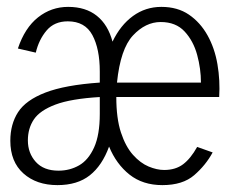

<svg xmlns="http://www.w3.org/2000/svg" viewBox="-20 -526 672 558"><path d="M147 12Q86 12 48 -22Q10 -56 10 -117Q10 -165 32.5 -200Q55 -235 112 -257Q169 -279 270 -286V-318Q270 -384 248.5 -424Q227 -464 177 -464Q138 -464 115.5 -437.5Q93 -411 84 -373L32 -385Q52 -445 90.5 -475.5Q129 -506 178 -506Q229 -506 261.5 -480Q294 -454 307 -405Q330 -453 366.5 -479.5Q403 -506 449 -506Q496 -506 529 -483.5Q562 -461 583 -423.5Q604 -386 612 -339Q620 -292 617 -244H318Q318 -182 331.5 -141Q345 -100 366.5 -76Q388 -52 412 -42Q436 -32 457 -32Q490 -32 512 -48.5Q534 -65 553 -99L598 -83Q578 -46 544.5 -17Q511 12 452 12Q395 12 356.5 -18.5Q318 -49 297 -100Q277 -45 241 -16.5Q205 12 147 12ZM150 -30Q183 -30 210 -45.5Q237 -61 253.5 -97.5Q270 -134 270 -195V-244Q186 -239 141 -222Q96 -205 78.5 -179Q61 -153 61 -118Q61 -81 84 -55.5Q107 -30 150 -30ZM320 -286H564Q564 -326 553 -366.5Q542 -407 516.5 -434.5Q491 -462 447 -462Q403 -462 366.5 -423Q330 -384 320 -286Z"/></svg>

Font: Atkinson Hyperlegible Mono ExtraLight
Style: Regular
Weight: 200
Monospace: yes
Designer: Elliott Scott, Megan Eiswerth, Linus Boman, Theodore Petrosky, Letters from Sweden
Foundry: Applied Design Works, Letters from Sweden
Version: Version 2.001